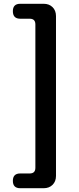

<svg xmlns="http://www.w3.org/2000/svg" viewBox="-20 -823 418 1015"><path d="M87 172Q48 172 48 133Q48 94 87 94H137Q167 94 167 64V-694Q167 -724 137 -724H87Q48 -724 48 -764Q48 -803 87 -803H211Q240 -803 258 -785Q276 -767 276 -738V-315V107Q276 136 258 154Q240 172 211 172H162Z"/></svg>

Font: GenSenRounded2 TW B
Style: Regular
Weight: 700
Version: Version 2.000;PS 2;hotconv 16.6.51;makeotf.lib2.5.65220 DEVE